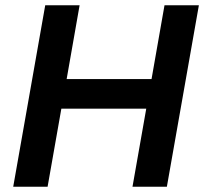

<svg xmlns="http://www.w3.org/2000/svg" viewBox="-20 -706 772 726"><path d="M30 0H160L212 -295H533L481 0H611L732 -686H602L553 -407H232L281 -686H151Z"/></svg>

Font: Archivo SemiBold
Style: Italic
Weight: 600
Italic angle: -10°
Designer: Hector Gatti
Foundry: Omnibus-Type
Version: Version 2.001